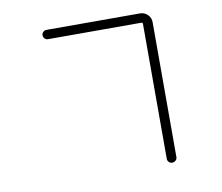

<svg xmlns="http://www.w3.org/2000/svg" viewBox="-86 -863 1171 1015"><g transform="rotate(-10 500.0 -355.5)"><path d="M733.4 -702.1Q733.4 -709 725.6 -709H224.6Q214.8 -709 207.5 -716.3Q200.2 -723.6 200.2 -733.9Q200.2 -744.1 207.5 -751.5Q214.8 -758.8 224.6 -758.8H727.5Q751 -758.8 768.1 -742.2Q785.2 -725.6 785.2 -701.2V22.5Q785.2 33.2 777.3 40.5Q769.5 47.9 758.8 47.9Q748 47.9 740.7 40.5Q733.4 33.2 733.4 22.5Z"/></g></svg>

Font: Gen Jyuu Gothic Light
Style: Regular
Weight: 200
Designer: [Source Han Sans]
Ryoko NISHIZUKA  (kana & ideographs); Paul D. Hunt (Latin, Greek & Cyrillic); Wenlong ZHANG  (bopomofo
Version: Version 1.002.20150607